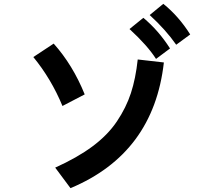

<svg xmlns="http://www.w3.org/2000/svg" viewBox="-20 -937 1040 1004"><path d="M762.7 -858.4 834 -917Q915 -851.6 974.6 -756.8L901.4 -703.1Q847.7 -780.3 762.7 -858.4ZM657.2 -785.2 729.5 -843.8Q808.6 -778.3 869.1 -683.6L795.9 -628.9Q751 -699.2 657.2 -785.2ZM154.3 -638.7 260.7 -709Q360.4 -597.7 422.9 -443.4L306.6 -382.8Q248 -524.4 154.3 -638.7ZM268.6 -60.5Q383.8 -112.3 463.4 -171.4Q543 -230.5 591.3 -302.2Q639.6 -374 664.6 -450.2Q689.5 -526.4 700.2 -626L836.9 -610.4Q783.2 -134.8 348.6 46.9Z"/></svg>

Font: Gothic A1 ExtraBold
Style: Regular
Weight: 800
Designer: HanYang I&C Co.,Ltd.
Foundry: HanYang I&C Co.,Ltd.
Version: Version 2.50